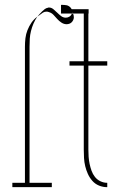

<svg xmlns="http://www.w3.org/2000/svg" viewBox="-20 -773 540 793"><path d="M346 -717H281Q280 -718 279.5 -719Q279 -720 278 -721Q278 -720 277.5 -719Q277 -718 277 -717H232V-753H235Q241 -753 246 -752.5Q251 -752 257 -751Q263 -749 268 -745Q273 -741 276 -735H346ZM255 -673Q244 -673 234 -679.5Q224 -686 216.5 -694.5Q209 -703 201 -711.5Q193 -720 182 -723Q180 -724 177.5 -724.5Q175 -725 172 -725Q164 -725 157.5 -721Q151 -717 145 -712Q142 -710 139.5 -708Q137 -706 134 -704Q139 -710 144 -715.5Q149 -721 154 -726Q159 -731 165 -735.5Q171 -740 178 -741Q179 -742 180 -742Q181 -742 182 -742Q192 -742 200.5 -735Q209 -728 216.5 -720.5Q224 -713 232.5 -706.5Q241 -700 252 -700Q260 -700 267 -704.5Q274 -709 277 -717H281Q283 -714 284 -710Q285 -706 285 -702Q285 -696 282.5 -690.5Q280 -685 276 -681Q272 -677 266.5 -675Q261 -673 255 -673ZM31 0V-18H83V-580Q83 -598 85 -615Q87 -632 93.5 -648.5Q100 -665 110 -679.5Q120 -694 134 -704Q125 -691 118.5 -676Q112 -661 108 -645Q104 -629 103 -613Q102 -597 102 -580V-18H194V0ZM422 0Q405 0 389 -6.5Q373 -13 361.5 -26Q350 -39 343 -54.5Q336 -70 332 -86.5Q328 -103 327 -120.5Q326 -138 326 -155V-502H267V-520H326V-735H345V-520H423V-502H345V-155Q345 -140 346 -125.5Q347 -111 350 -96.5Q353 -82 358 -68Q363 -54 372 -42.5Q381 -31 394.5 -24.5Q408 -18 422 -18H423V0Z"/></svg>

Font: Iosevka Curly Slab Thin
Style: Regular
Weight: 100
Monospace: yes
Designer: Belleve Invis
Foundry: Belleve Invis
Version: Version 22.1.2; ttfautohint (v1.8.4)